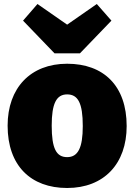

<svg xmlns="http://www.w3.org/2000/svg" viewBox="-20 -916 671 958"><path d="M463 -896 315 -793 167 -896 95 -813 252 -650H379L536 -813ZM315 -598C132 -598 18 -477 18 -289C18 -89 134 22 315 22C499 22 612 -99 612 -287C612 -488 497 -598 315 -598ZM315 -445C369 -445 393 -402 393 -287C393 -178 369 -132 315 -132C261 -132 238 -175 238 -289C238 -399 261 -445 315 -445Z"/></svg>

Font: Glow Sans SC Normal Heavy
Style: Regular
Weight: 900
Designer: Ryoko NISHIZUKA (kana, bopomofo & ideographs); Paul D. Hunt (Latin, Greek & Cyrillic); Sandoll Communications, Soo-young
Version: Version 0.93